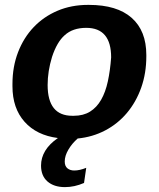

<svg xmlns="http://www.w3.org/2000/svg" viewBox="-20 -558 651 786"><path d="M246 208Q201 208 174.5 185Q148 162 148 120Q148 55 217 7Q130 -4 80.5 -59.5Q31 -115 31 -205V-214Q31 -285 54 -344.5Q77 -404 118 -447Q159 -490 215.5 -514Q272 -538 340 -538H344Q459 -538 519 -485Q579 -432 579 -333V-327Q579 -258 558 -199Q537 -140 499.5 -95.5Q462 -51 410.5 -24Q359 3 298 9Q275 29 260 54.5Q245 80 245 103Q245 122 256 131Q267 140 284 140Q306 140 333 129L324 191Q285 208 246 208ZM435 -323Q435 -444 333 -444Q278 -444 245 -414Q213 -386 193 -325Q175 -266 175 -210Q175 -84 276 -84H282Q321 -84 348.5 -101Q376 -118 394 -149.5Q412 -181 421.5 -225Q431 -269 435 -323Z"/></svg>

Font: Libra Sans Modern
Style: Bold Italic
Weight: 700
Italic angle: -12°
Foundry: Stefan Peev, Context Ltd
Version: Version 1.000